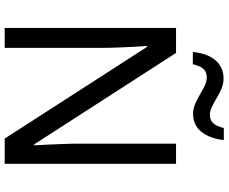

<svg xmlns="http://www.w3.org/2000/svg" viewBox="-96 -856 953 800"><g transform="rotate(90 380.0 -456.5)"><path d="M663 0H558L176 -593H172Q174 -570 175.5 -538.5Q177 -507 178.5 -471.5Q180 -436 180 -399V0H97V-714H201L582 -123H586Q585 -139 583.5 -171Q582 -203 580.5 -241Q579 -279 579 -311V-714H663ZM197 -784Q200 -814 208.5 -837.5Q217 -861 231 -877.5Q245 -894 264 -903Q283 -912 307 -912Q329 -912 349.5 -903.5Q370 -895 389 -883.5Q408 -872 425.5 -863.5Q443 -855 459 -855Q482 -855 494.5 -869.5Q507 -884 514 -913H564Q558 -855 530 -820Q502 -785 455 -785Q434 -785 414 -793.5Q394 -802 374.5 -813.5Q355 -825 337.5 -833.5Q320 -842 303 -842Q279 -842 267 -827.5Q255 -813 248 -784Z"/></g></svg>

Font: Noto Sans Khmer
Style: Regular
Weight: 400
Designer: Danh Hong and the Monotype Design Team
Foundry: Monotype Imaging Inc.
Version: Version 2.003